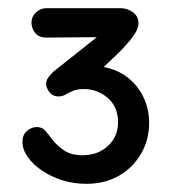

<svg xmlns="http://www.w3.org/2000/svg" viewBox="-20 -790 430 470"><path d="M191 -340Q161 -340 133.5 -348.5Q106 -357 83.5 -372Q61 -387 48 -405.5Q35 -424 35 -443Q35 -460 46 -469.5Q57 -479 70 -479Q83 -479 90.5 -470.5Q98 -462 106 -451Q117 -436 135 -423Q153 -410 182 -410Q220 -410 244.5 -433Q269 -456 269 -491Q269 -528 244 -550Q219 -572 185 -572Q169 -572 158.5 -567.5Q148 -563 140.5 -558.5Q133 -554 123 -554Q109 -554 101 -564.5Q93 -575 93 -585Q93 -593 98 -600Q103 -607 110 -614L217 -699L94 -698Q75 -698 66 -709.5Q57 -721 57 -735Q57 -749 68 -759.5Q79 -770 94 -770H275Q292 -770 305.5 -760Q319 -750 319 -732Q319 -719 305 -700Q291 -681 271 -661.5Q251 -642 234 -626Q269 -619 293.5 -599.5Q318 -580 331.5 -551.5Q345 -523 345 -489Q345 -448 325.5 -414Q306 -380 271.5 -360Q237 -340 191 -340Z"/></svg>

Font: National Park
Style: Regular
Weight: 400
Designer: Andrea Herstowski, Ben Hoepner
Version: Version 1.009